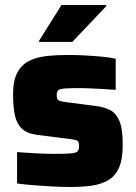

<svg xmlns="http://www.w3.org/2000/svg" viewBox="-20 -737 541 765"><path d="M262 8Q228 8 189 6Q150 4 113.5 1Q77 -2 48 -6V-131Q65 -130 85 -128.5Q105 -127 125 -126Q145 -125 163 -124.5Q181 -124 196 -124Q244 -124 264.5 -126Q285 -128 290 -135Q295 -142 295 -156Q295 -166 292.5 -171.5Q290 -177 279.5 -179.5Q269 -182 244 -185L125 -200Q85 -206 65 -226.5Q45 -247 38.5 -281.5Q32 -316 32 -362Q32 -415 48.5 -446.5Q65 -478 94.5 -493.5Q124 -509 164.5 -513.5Q205 -518 251 -518Q285 -518 321 -516Q357 -514 388.5 -511Q420 -508 441 -503V-379Q414 -381 387 -382.5Q360 -384 337.5 -385Q315 -386 301 -386Q259 -386 238.5 -384.5Q218 -383 212 -377.5Q206 -372 206 -358Q206 -348 208.5 -342.5Q211 -337 220 -334.5Q229 -332 251 -329L360 -315Q393 -311 417.5 -299Q442 -287 455.5 -255.5Q469 -224 469 -160Q469 -101 453.5 -67.5Q438 -34 409.5 -18Q381 -2 343.5 3Q306 8 262 8ZM136 -570V-575L225 -717H403V-712L268 -570Z"/></svg>

Font: Saira Thin ExtraBold
Style: Regular
Weight: 800
Version: Version 1.101